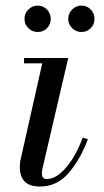

<svg xmlns="http://www.w3.org/2000/svg" viewBox="-20 -672 379 702"><path d="M126 10Q89 10 70.8 -7.8Q52.5 -25.5 52.5 -63Q52.5 -67 53 -73.8Q53.5 -80.5 54.5 -85L134.5 -440.5H68V-460H229.5L135 -54.5Q134 -50 133.5 -45.2Q133 -40.5 133 -36.5Q133 -28.5 137.2 -23Q141.5 -17.5 151 -17.5Q176 -17.5 200.8 -38.5Q225.5 -59.5 246.8 -94.2Q268 -129 282.5 -169L301.5 -163Q273 -88 230.5 -39Q188 10 126 10ZM278 -555Q258 -555 243.8 -569Q229.5 -583 229.5 -603Q229.5 -623 243.8 -637.2Q258 -651.5 278 -651.5Q298 -651.5 311.8 -637.2Q325.5 -623 325.5 -603Q325.5 -583 311.8 -569Q298 -555 278 -555ZM118 -555Q98 -555 83.8 -569Q69.5 -583 69.5 -603Q69.5 -623 83.8 -637.2Q98 -651.5 118 -651.5Q138 -651.5 151.8 -637.2Q165.5 -623 165.5 -603Q165.5 -583 151.8 -569Q138 -555 118 -555Z"/></svg>

Font: Bodoni Moda
Style: Italic
Weight: 400
Italic angle: -13°
Designer: Owen Earl
Foundry: indestructible type
Version: Version 2.005